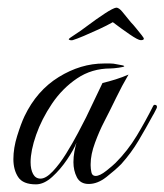

<svg xmlns="http://www.w3.org/2000/svg" viewBox="-20 -477 430 502"><path d="M74 5Q40 5 27.5 -14Q15 -33 15 -61Q15 -90 25 -122Q35 -154 44 -173Q76 -240 133.5 -275.5Q191 -311 252 -311Q260 -311 268.5 -311Q277 -311 285 -309Q305 -306 305 -304Q305 -302 290.5 -300Q276 -298 269 -298Q220 -298 181.5 -272Q143 -246 116 -206Q89 -166 74.5 -124.5Q60 -83 60 -53Q60 -34 66.5 -22Q73 -10 86 -10Q100 -10 118 -29Q136 -48 153 -75.5Q170 -103 184 -129.5Q198 -156 205 -170L248 -260Q265 -264 282.5 -269.5Q300 -275 316 -282Q299 -253 283.5 -221Q268 -189 252 -158Q240 -135 228.5 -104Q217 -73 217 -48V-44Q217 -36 219 -26.5Q221 -17 230 -17Q241 -17 258 -30.5Q275 -44 282 -51Q314 -83 337.5 -122Q361 -161 381 -201Q383 -203 384 -203Q392 -203 390 -195Q390 -195 385.5 -186Q381 -177 380 -176Q361 -141 342 -109Q323 -77 297 -48Q281 -32 258 -14Q235 4 212 4Q190 4 181 -13.5Q172 -31 172 -53Q172 -67 174.5 -80.5Q177 -94 180 -104Q173 -86 155.5 -60Q138 -34 116.5 -14.5Q95 5 74 5ZM170 -372Q165 -371 162 -372.5Q159 -374 160 -375Q161 -377 176.5 -387Q192 -397 205 -407Q233 -428 254.5 -442Q276 -456 284 -457Q291 -457 300 -446Q309 -435 322 -419Q328 -413 336 -403Q344 -393 350.5 -385Q357 -377 356 -375Q355 -372 348 -372Q341 -372 318.5 -387.5Q296 -403 275 -419Q259 -410 238.5 -400.5Q218 -391 199 -383Q180 -375 170 -372Z"/></svg>

Font: Mea Culpa
Style: Regular
Weight: 400
Designer: Robert E. Leuschke
Foundry: Robert E. Leuschke
Version: Version 1.010; ttfautohint (v1.8.3)